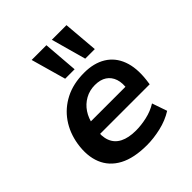

<svg xmlns="http://www.w3.org/2000/svg" viewBox="-210 -902 1049 1049"><g transform="rotate(-45 314.0 -377.5)"><path d="M322 10Q221 10 158.5 -23.5Q96 -57 71 -118.5Q46 -180 59 -263Q71 -337 110 -393Q149 -449 211.5 -481Q274 -513 358 -513Q433 -513 484.5 -481.5Q536 -450 558.5 -390Q581 -330 571 -245L567 -215H160L172 -299H479L461 -277Q469 -324 458 -356.5Q447 -389 420.5 -406.5Q394 -424 352 -424Q311 -424 277 -405Q243 -386 221 -353Q199 -320 191 -275L187 -254Q178 -200 192 -163Q206 -126 242.5 -107.5Q279 -89 336 -89Q376 -89 420.5 -99Q465 -109 502 -132L532 -45Q486 -16 429.5 -3Q373 10 322 10ZM417 -563 361 -765H474L491 -563ZM262 -563 205 -765H319L335 -563Z"/></g></svg>

Font: Nunito Sans 6pt
Style: Bold Italic
Weight: 700
Italic angle: -9°
Version: Version 3.101;gftools[0.9.27]